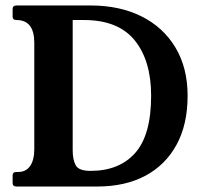

<svg xmlns="http://www.w3.org/2000/svg" viewBox="-20 -680 735 700"><path d="M311 -660Q416 -660 495.5 -620.5Q575 -581 619.5 -507Q664 -433 664 -331Q664 -226 623.5 -152Q583 -78 509.5 -39Q436 0 335 0H40Q26 0 26 -13V-40Q26 -53 40 -53H46Q75 -53 90 -75Q105 -97 105 -136V-524Q105 -607 40 -607Q26 -607 26 -620V-647Q26 -660 40 -660ZM245 -132Q245 -98 256 -77.5Q267 -57 310 -57Q415 -57 473 -122.5Q531 -188 531 -331Q531 -459 471 -533Q411 -607 286 -607H245Z"/></svg>

Font: Young Serif
Style: Regular
Weight: 400
Designer: Bastien Sozeau
Foundry: NBR — Bastien Sozeau
Version: Version 3.004; ttfautohint (v1.8.4.7-5d5b);gftools[0.9.33]